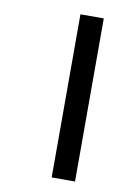

<svg xmlns="http://www.w3.org/2000/svg" viewBox="-74 -672 509 721"><g transform="rotate(10 180.0 -311.0)"><path d="M174 -622H263V0H174Z"/></g></svg>

Font: Noto Sans ExtraCondensed Medium
Style: Regular
Weight: 500
Width: 2
Designer: Monotype Design Team
Foundry: Monotype Imaging Inc.
Version: Version 2.013; ttfautohint (v1.8.4.7-5d5b)